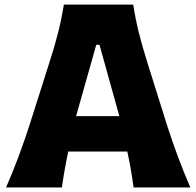

<svg xmlns="http://www.w3.org/2000/svg" viewBox="-20 -830 867 850"><path d="M6.8 0Q35.6 -65.4 62.3 -137.2Q88.9 -209 109.9 -273.9L198.2 -551.8Q222.7 -627.4 237.8 -688Q252.9 -748.5 262.7 -809.6H569.8Q579.6 -746.1 594.5 -686Q609.4 -626 632.8 -551.8L720.2 -273.4Q741.7 -206.1 768.1 -135.5Q794.4 -64.9 822.8 0H571.3Q566.4 -39.1 559.3 -79.6Q552.2 -120.1 543.5 -159.2H282.2Q265.1 -79.1 253.9 0ZM508.3 -315.9 420.4 -631.8H406.2L316.9 -315.9Z"/></svg>

Font: Pinar-FD ExtraBold
Style: Regular
Weight: 800
Designer: Amin Abedi
Version: Version 3.000